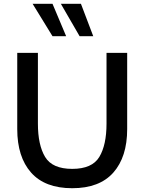

<svg xmlns="http://www.w3.org/2000/svg" viewBox="-20 -979 761 1013"><path d="M71 -298V-700H180V-327Q180 -214 218 -151Q256 -88 361 -88Q466 -88 504 -151Q542 -214 542 -327V-700H651V-298Q651 -151 578 -68.5Q505 14 361 14Q217 14 144 -68.5Q71 -151 71 -298ZM257 -788 152 -959H257L329 -788ZM400 -788 301 -959H407L472 -788Z"/></svg>

Font: Cabin Medium
Style: Regular
Weight: 500
Designer: Pablo Impallari
Foundry: Pablo Impallari. http://www.impallari.com Igino Marini. http://www.ikern.com
Version: Version 2.001